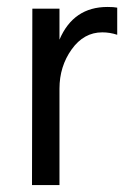

<svg xmlns="http://www.w3.org/2000/svg" viewBox="-20 -532 366 552"><path d="M151 0H72L73 -507H151V-418Q191 -512 289 -512Q307 -512 317 -510V-432Q296 -439 274 -439Q221 -439 186 -390Q151 -341 151 -277Z"/></svg>

Font: Hind Madurai
Style: Regular
Weight: 400
Designer: Jyotish Sonowal
Foundry: Indian Type Foundry
Version: Version 0.702;PS 1.0;hotconv 1.0.81;makeotf.lib2.5.63406